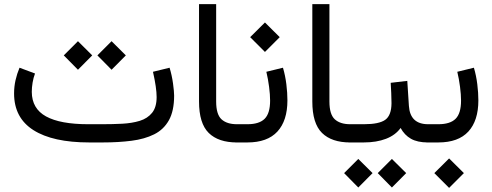

<svg xmlns="http://www.w3.org/2000/svg" viewBox="-20 -687 2375 926"><path d="M476.1 0H410.2Q234.9 0 141.4 -59.3Q47.9 -118.7 47.9 -236.3Q47.9 -269 54.9 -300.3Q62 -331.5 74.2 -360.4L148.9 -332.5Q141.1 -312 137.2 -288.6Q133.3 -265.1 133.3 -243.7Q133.8 -163.1 202.1 -125.5Q270.5 -87.9 405.3 -87.9H472.7Q522.9 -87.9 569.8 -90.3Q616.7 -92.8 654.1 -104.2Q691.4 -115.7 713.4 -142.8Q735.4 -169.9 735.4 -218.8Q735.4 -262.7 717.8 -340.8L797.9 -360.4Q809.1 -323.7 814.5 -284.2Q819.8 -244.6 819.8 -226.1Q819.8 -152.3 794.7 -107.2Q769.5 -62 723.4 -39.1Q677.2 -16.1 614.3 -8.1Q551.3 0 476.1 0ZM449.7 -419.9 518.1 -488.3 586.9 -419.9 518.1 -350.6ZM287.6 -419.9 356 -488.3 424.8 -419.9 356 -350.6Z M1134.8 0H1122.6Q1033.2 0 986.6 -45.9Q939.9 -91.8 939.9 -197.8V-667H1022.5V-197.3Q1022.5 -135.3 1048.3 -111.6Q1074.2 -87.9 1122.6 -87.9H1134.8Z M1366.2 -203.1Q1366.2 -105 1317.9 -52.5Q1269.5 0 1173.3 0H1115.2V-87.9H1173.3Q1230 -87.9 1256.3 -114Q1282.7 -140.1 1282.7 -201.7Q1282.7 -230.5 1277.8 -268.3Q1272.9 -306.2 1264.6 -340.8L1344.7 -360.4Q1356 -322.3 1361.1 -280.5Q1366.2 -238.8 1366.2 -203.1ZM1186.5 -507.8 1257.8 -578.6 1329.1 -507.8 1257.8 -436.5Z M1681.2 0H1668.9Q1579.6 0 1533 -45.9Q1486.3 -91.8 1486.3 -197.8V-667H1568.8V-197.3Q1568.8 -135.3 1594.7 -111.6Q1620.6 -87.9 1668.9 -87.9H1681.2Z M2055.7 0H2043.9Q1993.2 0 1961.9 -17.8Q1930.7 -35.6 1912.1 -69.8Q1887.2 -35.2 1841.6 -17.6Q1795.9 0 1734.4 0H1661.6V-87.9H1735.4Q1808.1 -87.9 1837.9 -109.1Q1867.7 -130.4 1868.2 -189Q1868.2 -212.9 1866.9 -238.8Q1865.7 -264.6 1864.3 -287.6L1944.3 -296.9L1952.1 -176.3Q1958 -87.9 2044.9 -87.9H2055.7ZM1801.8 147.9 1870.1 79.6 1939 147.9 1870.1 217.3ZM1639.6 147.9 1708 79.6 1776.9 147.9 1708 217.3Z M2287.1 -203.1Q2287.1 -105 2238.8 -52.5Q2190.4 0 2094.2 0H2036.1V-87.9H2094.2Q2150.9 -87.9 2177.2 -114Q2203.6 -140.1 2203.6 -201.7Q2203.6 -230.5 2198.7 -268.3Q2193.8 -306.2 2185.5 -340.8L2265.6 -360.4Q2276.9 -322.3 2282 -280.5Q2287.1 -238.8 2287.1 -203.1ZM2074.7 147.9 2146 77.1 2217.3 147.9 2146 219.2Z"/></svg>

Font: Vazir
Style: Regular
Weight: 400
Designer: Saber Rastikerdar
Foundry: Saber Rastikerdar
Version: Version 30.0.0